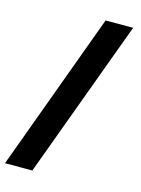

<svg xmlns="http://www.w3.org/2000/svg" viewBox="-132 -798 697 950"><g transform="rotate(15 217.0 -323.5)"><path d="M-10 82 288 -729H429L130 82Z"/></g></svg>

Font: Mona Sans
Style: Bold
Weight: 700
Designer: Deni Anggara
Foundry: GitHub
Version: Version 2.000;Glyphs 3.2.3 (3260)